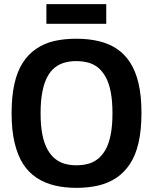

<svg xmlns="http://www.w3.org/2000/svg" viewBox="-20 -897 737 927"><path d="M348 -99Q379 -99 405.5 -106Q432 -113 453.5 -130.5Q475 -148 490.5 -176Q506 -204 514.5 -247.5Q523 -291 523 -350Q523 -410 514.5 -453.5Q506 -497 490 -525.5Q474 -554 453 -571Q432 -588 405 -595Q378 -602 348 -602Q319 -602 293 -595Q267 -588 245.5 -571.5Q224 -555 208.5 -526Q193 -497 184.5 -453.5Q176 -410 176 -350Q176 -290 184.5 -247.5Q193 -205 209 -176Q225 -147 246.5 -130Q268 -113 293.5 -106Q319 -99 348 -99ZM349 10Q292 10 244 -1.5Q196 -13 157 -38.5Q118 -64 91.5 -105.5Q65 -147 50.5 -207.5Q36 -268 36 -350Q36 -432 49.5 -492Q63 -552 89.5 -593.5Q116 -635 155 -661.5Q194 -688 242 -699Q290 -710 349 -710Q407 -710 456 -698.5Q505 -687 543 -662Q581 -637 608 -595.5Q635 -554 649 -494Q663 -434 663 -353Q663 -269 649 -208Q635 -147 607.5 -105.5Q580 -64 542 -38.5Q504 -13 455.5 -1.5Q407 10 349 10ZM204 -782V-877H493V-782Z"/></svg>

Font: Georama ExtraCondensed Thin SemiBold
Style: Regular
Weight: 600
Version: Version 1.001